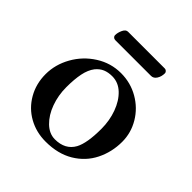

<svg xmlns="http://www.w3.org/2000/svg" viewBox="-161 -686 820 820"><g transform="rotate(45 249.0 -276.5)"><path d="M31 -190Q31 -248 61 -301.5Q91 -355 143 -388Q195 -421 256 -421Q314 -421 362.5 -393Q411 -365 439 -318Q467 -271 467 -217Q467 -155 440.5 -102Q414 -49 361.5 -17.5Q309 14 235 14Q178 14 131.5 -12Q85 -38 58 -85Q31 -132 31 -190ZM344 -68Q365 -107 365 -193Q365 -243 349 -287Q333 -331 304.5 -358Q276 -385 239 -385Q215 -385 197 -377.5Q179 -370 164 -352Q147 -330 140 -295.5Q133 -261 133 -213Q133 -164 149 -120Q165 -76 193.5 -48.5Q222 -21 256 -21Q318 -21 344 -68ZM123 -517Q123 -533 131 -550Q139 -567 152 -567H374Q380 -567 384.5 -562.5Q389 -558 389 -553Q389 -533 379.5 -518Q370 -503 355 -503H139Q132 -503 127.5 -507.5Q123 -512 123 -517Z"/></g></svg>

Font: EB Garamond Medium
Style: Regular
Weight: 500
Designer: Georg Duffner and Octavio Pardo
Foundry: Georg Duffner
Version: Version 1.000